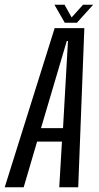

<svg xmlns="http://www.w3.org/2000/svg" viewBox="-55 -795 421 815"><path d="M-35 0 177 -675.5H303L277 0H196.5L208 -194H102.5L45.5 0ZM119 -251H212.5L233.5 -621H228.5ZM220 -698.5 176 -775H219L249 -721L297.5 -775H340.5L271.5 -698.5Z"/></svg>

Font: Anybody Condensed Regular
Style: Italic
Weight: 400
Width: 3
Italic angle: -10°
Designer: Tyler Finck
Foundry: Etcetera Type Company
Version: Version 1.010; ttfautohint (v1.8.3) -l 8 -r 50 -G 200 -x 14 